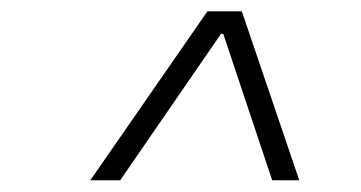

<svg xmlns="http://www.w3.org/2000/svg" viewBox="-20 -713 626 333"><path d="M136.7 -400.4 339.8 -693.4H399.4L499 -400.4H452.1L367.2 -654.3H363.3L188.5 -400.4Z"/></svg>

Font: Cascadia Code NF ExtraLight
Style: Italic
Weight: 200
Italic angle: -10°
Monospace: yes
Designer: Aaron Bell
Foundry: Saja Typeworks
Version: Version 2404.023; ttfautohint (v1.8.4)